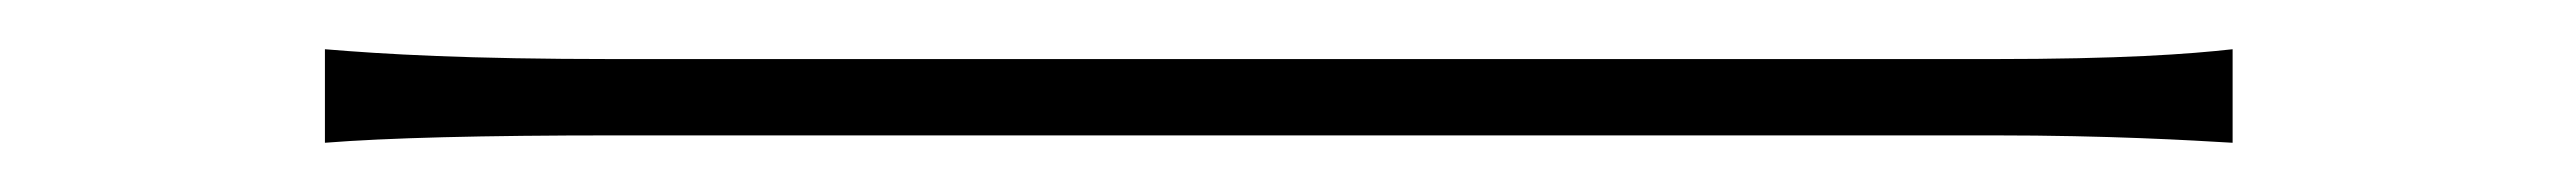

<svg xmlns="http://www.w3.org/2000/svg" viewBox="-20 -423 1040 78"><path d="M112 -403V-365C137 -367 176 -368 230 -368C261 -368 730 -368 790 -368C837 -368 870 -366 887 -365V-403C869 -401 842 -399 789 -399C730 -399 259 -399 230 -399C169 -399 136 -401 112 -403Z"/></svg>

Font: Harano Aji Gothic CN ExtraLight
Style: Regular
Weight: 250
Foundry: Masamichi Hosoda
Version: HaranoAjiGothicCN-ExtraLight version 20230610;ttx 4.39.4